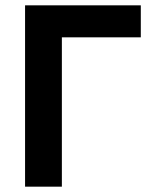

<svg xmlns="http://www.w3.org/2000/svg" viewBox="-20 -700 571 720"><path d="M74 0V-680H508V-560H212V0Z"/></svg>

Font: Titillium Web[RUS by Daymarius]
Style: Bold
Weight: 700
Designer: Cyrillization by Daymarius
Foundry: Cyrillization by Daymarius
Version: Version 1.002 September 11, 2018